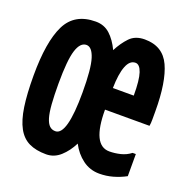

<svg xmlns="http://www.w3.org/2000/svg" viewBox="-102 -632 704 726"><g transform="rotate(20 250.0 -269.0)"><path d="M372 -1Q334 -1 304.5 -23Q275 -45 257 -80Q240 -46 215 -23.5Q190 -1 158 -1Q117 -1 89 -14.5Q61 -28 44 -59Q27 -90 19.5 -140.5Q12 -191 12 -265Q12 -401 45.5 -469Q79 -537 164 -537Q198 -537 221.5 -515.5Q245 -494 262 -458Q279 -491 301 -514Q323 -537 361 -537Q434 -537 462.5 -475Q491 -413 491 -295Q491 -275 491 -261Q491 -247 489 -236H310Q310 -93 379 -93Q401 -93 423.5 -98.5Q446 -104 464 -118H477V-29Q453 -16 426.5 -8.5Q400 -1 372 -1ZM208 -268Q208 -364 195.5 -403Q183 -442 161 -442Q136 -442 123.5 -402.5Q111 -363 111 -268Q111 -220 113.5 -186.5Q116 -153 122 -133Q128 -113 137.5 -104Q147 -95 161 -95Q208 -95 208 -268ZM394 -323Q394 -386 384.5 -414Q375 -442 358 -442Q335 -442 323 -411Q311 -380 310 -323Z"/></g></svg>

Font: D2Coding
Style: Bold
Weight: 700
Monospace: yes
Designer: Yong-Rak Park; Jeong-Hwan Yoon; Sang-Min Lee;
Foundry: NHN Corporation
Version: Version 1.3.2; Build 20180524